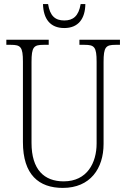

<svg xmlns="http://www.w3.org/2000/svg" viewBox="-20 -908 618 938"><path d="M294 -771C363 -771 396 -817 397 -888H374C364 -829 337 -808 294 -808C250 -808 224 -830 215 -888H190C192 -816 225 -771 294 -771ZM287 10C421 10 486 -85 486 -205V-605C486 -679 497 -689 545 -689H566V-714H368V-689H393C441 -689 452 -679 452 -606V-207C452 -113 406 -22 291 -22C196 -22 134 -79 134 -210V-605C134 -679 145 -689 193 -689H218V-714H11V-689H33C81 -689 92 -679 92 -607V-214C92 -54 170 10 287 10Z"/></svg>

Font: Noto Serif Devanagari Condensed ExtraLight
Style: Regular
Weight: 200
Width: 3
Designer: Universal Thirst, Indian Type Foundry and the Monotype Design Team
Foundry: Monotype Imaging Inc.
Version: Version 2.004